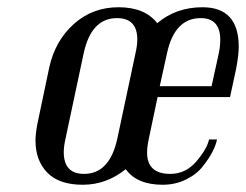

<svg xmlns="http://www.w3.org/2000/svg" viewBox="-20 -500 679 530"><path d="M359 -391Q359 -450 303 -450Q232 -450 211 -353L161 -118Q156 -96 156 -80Q156 -20 212 -20Q283 -20 304 -118L354 -353Q359 -375 359 -391ZM386 -79Q386 -20 450 -20Q493 -20 522.5 -55Q552 -90 557 -115H579Q573 -83 540 -41Q523 -19 493.5 -4.5Q464 10 429 10Q358 10 327 -33Q274 10 208.5 10Q143 10 110.5 -23.5Q78 -57 78 -112Q78 -130 83 -157L116 -314Q132 -387 183.5 -433.5Q235 -480 307.5 -480Q380 -480 414 -436Q466 -480 539 -480Q639 -480 639 -371Q639 -348 632 -311L615 -232H415L391 -118Q386 -95 386 -79ZM588 -390Q588 -450 534 -450Q462 -450 441 -353L421 -262H564L584 -353Q588 -372 588 -390Z"/></svg>

Font: Trochut
Style: Italic
Weight: 400
Italic angle: -12°
Designer: Andreu Balius
Foundry: Andreu Balius
Version: Version 1.001